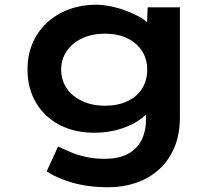

<svg xmlns="http://www.w3.org/2000/svg" viewBox="-20 -560 930 810"><path d="M437 230Q352 230 285 210.5Q218 191 177 163L225 58Q248 69 277 81.5Q306 94 342.5 102Q379 110 423 110Q477 110 516 91Q555 72 575.5 34Q596 -4 596 -60V-126L621 -121Q614 -90 579 -62Q544 -34 491 -17Q438 0 378 0Q294 0 230.5 -33.5Q167 -67 131.5 -127.5Q96 -188 96 -267Q96 -347 133 -408.5Q170 -470 236 -505Q302 -540 387 -540Q412 -540 443.5 -534Q475 -528 506.5 -516.5Q538 -505 565.5 -490.5Q593 -476 609.5 -457Q626 -438 628 -416L598 -408L603 -529H739V-66Q739 8 715 63.5Q691 119 649.5 156Q608 193 553.5 211.5Q499 230 437 230ZM423 -114Q477 -114 517.5 -133Q558 -152 579.5 -186.5Q601 -221 601 -266Q601 -311 579 -345Q557 -379 517 -398.5Q477 -418 423 -418Q369 -418 327 -398.5Q285 -379 261.5 -344.5Q238 -310 238 -266Q238 -222 261.5 -187.5Q285 -153 327 -133.5Q369 -114 423 -114Z"/></svg>

Font: Lexend Mega SemiBold
Style: Regular
Weight: 600
Designer: Bonnie Shaver-Troup, Thomas Jockin
Foundry: Lexend
Version: Version 1.007